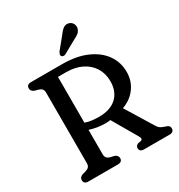

<svg xmlns="http://www.w3.org/2000/svg" viewBox="-206 -1034 1091 1171"><g transform="rotate(-30 339.5 -448.5)"><path d="M610 -463Q610 -399.5 574.5 -351.2Q539 -303 479 -282L597 -90Q605.5 -76 615.8 -69.2Q626 -62.5 642 -57.5Q661.5 -52 668.8 -45.2Q676 -38.5 676 -27Q676 0 644.5 0H465Q434.5 0 434.5 -27Q434.5 -42.5 452.5 -50L473.5 -54Q491.5 -59 478.5 -82L376.5 -257.5Q360.5 -255 343.5 -255Q284 -255 231.5 -272.5V-102Q231.5 -84.5 239.2 -75.2Q247 -66 261.5 -62L290 -55.5Q312.5 -46.5 312.5 -27Q312.5 0 280.5 0H73.5Q42 0 42 -27Q42 -47 65.5 -56L89.5 -62.5Q105 -67 113 -76Q121 -85 121 -102V-598Q121 -615 113 -624Q105 -633 89.5 -637.5L65.5 -644Q42 -653 42 -673Q42 -700 73.5 -700H292Q393 -700 464.2 -668.5Q535.5 -637 572.8 -583.5Q610 -530 610 -463ZM231.5 -645.5V-323Q256.5 -314 282.2 -311.5Q308 -309 327.5 -309Q407.5 -309 451.5 -350Q495.5 -391 495.5 -464Q495.5 -516 470.5 -557.2Q445.5 -598.5 398.8 -622Q352 -645.5 286.5 -645.5ZM379 -850.5Q396.5 -875.5 413.5 -888.5Q430.5 -901.5 452.5 -895.5Q471 -890 479.2 -873.8Q487.5 -857.5 482.5 -841Q477.5 -823.5 464.5 -812.8Q451.5 -802 428.5 -791.5L338.5 -741.5Q332 -738.5 324.2 -739.2Q316.5 -740 312.5 -745.5Q307.5 -751.5 309.8 -758.8Q312 -766 316 -773.5Z"/></g></svg>

Font: Fraunces 72pt S100
Style: Regular
Weight: 400
Version: Version 1.000; ttfautohint (v1.8.3)